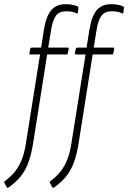

<svg xmlns="http://www.w3.org/2000/svg" viewBox="-79 -709 614 920"><path d="M152 -481H246Q252 -481 250 -475L246 -453Q245 -448 240 -448H147L81 -31Q73 23 59 64Q45 105 21 135Q-3 165 -39 190Q-44 193 -46 189L-58 167Q-60 163 -57 160Q-26 137 -6 111.5Q14 86 27 51.5Q40 17 47 -34L113 -448H67Q61 -448 62 -454L66 -476Q68 -481 73 -481H118L131 -564Q141 -629 165.5 -659Q190 -689 236 -689Q252 -689 268 -686Q284 -683 294 -678Q297 -676 297 -671L294 -649Q294 -643 288 -645Q277 -651 263.5 -653Q250 -655 238 -655Q205 -655 189 -633.5Q173 -612 165 -561ZM370 -481H464Q470 -481 468 -475L464 -453Q463 -448 458 -448H365L299 -31Q291 23 277 64Q263 105 239 135Q215 165 179 190Q174 193 172 189L160 167Q158 163 161 160Q192 137 212 111.5Q232 86 245 51.5Q258 17 265 -34L331 -448H285Q279 -448 280 -454L284 -476Q286 -481 291 -481H336L349 -564Q359 -629 383.5 -659Q408 -689 454 -689Q470 -689 486 -686Q502 -683 512 -678Q515 -676 515 -671L512 -649Q512 -643 506 -645Q495 -651 481.5 -653Q468 -655 456 -655Q423 -655 407 -633.5Q391 -612 383 -561Z"/></svg>

Font: Sofia Sans Extra Condensed ExtraLight
Style: Italic
Weight: 250
Italic angle: -9°
Version: Version 4.100